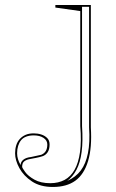

<svg xmlns="http://www.w3.org/2000/svg" viewBox="-20 -728 460 763"><path d="M190 15Q140 15 107 -7Q74 -29 57 -60Q40 -91 40 -119Q40 -136 44.5 -150.5Q49 -165 58.5 -175.5Q68 -186 81.5 -192Q95 -198 114 -198Q130 -198 144 -193.5Q158 -189 167.5 -179.5Q177 -170 177 -154Q177 -134 169 -122.5Q161 -111 148.5 -107Q136 -103 122.5 -100.5Q109 -98 96.5 -95.5Q84 -93 76 -86.5Q68 -80 68 -65Q68 -61 80 -44.5Q92 -28 117 -14Q142 0 180 0Q212 0 236.5 -13Q261 -26 276.5 -53.5Q292 -81 298 -124Q304 -167 299 -227V-684L200 -698V-708H341V-222Q346 -141 330 -88Q314 -35 279.5 -10Q245 15 190 15ZM62 -72Q62 -85 73 -93.5Q84 -102 103 -104Q116 -107 126 -109Q136 -111 144 -113Q156 -118 162 -128Q168 -138 168 -154Q168 -170 153 -180Q138 -190 114 -190Q97 -190 84 -185Q71 -180 63.5 -170.5Q56 -161 52 -148Q48 -135 48 -119Q48 -107 51.5 -95.5Q55 -84 62 -72ZM247 -9Q281 -24 301 -50.5Q321 -77 329.5 -119.5Q338 -162 334 -222V-701H306V-227Q310 -168 304.5 -125Q299 -82 284 -53.5Q269 -25 247 -9Z"/></svg>

Font: Kalnia Glaze Thin ExtraLight
Style: Regular
Weight: 250
Version: Version 1.110